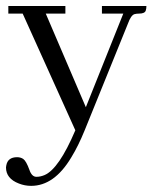

<svg xmlns="http://www.w3.org/2000/svg" viewBox="-21 -435 514 641"><path d="M100.6 155.3C109.7 155.3 118.8 153.3 127.9 149.4C159.8 135.7 194 85.9 230.5 0L54.7 -389.6H6.8V-415H197.3V-389.6H131.8L265.6 -77.1L390.6 -389.6H319.3V-415H467.8C467.8 -409.2 467.1 -404.3 465.8 -400.4C463.9 -393.2 456.4 -389.6 443.4 -389.6C437.5 -389.6 432.3 -389 427.7 -387.7C419.9 -385.1 412.8 -374.7 406.2 -356.4L261.7 0C247.4 35.2 232.4 65.4 216.8 90.8C179 154 134.4 185.5 83 185.5C68.7 185.5 55 182.9 42 177.7C13.3 166.7 -1 148.8 -1 124C-1 122.1 -0.7 119.8 0 117.2C3.3 99 15.3 89.8 36.1 89.8C43.9 89.8 50.8 91.8 56.6 95.7C63.2 100.3 70 112.3 77.1 131.8C82.4 147.5 90.2 155.3 100.6 155.3Z"/></svg>

Font: Abhaya Libre
Style: Regular
Weight: 400
Designer: Pushpananda Ekanayake, Sol Matas, Pathum Egodawatta
Foundry: Mooniak
Version: Version 1.041; ; ttfautohint (v1.5)